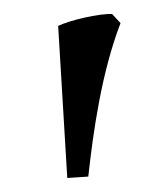

<svg xmlns="http://www.w3.org/2000/svg" viewBox="-20 -686 220 274"><path d="M76 -432 106 -434C113 -498 125 -583 152 -653L140 -666C122 -667 79 -657 63 -649Z"/></svg>

Font: Almendra
Style: Regular
Weight: 400
Designer: Ana Sanfelippo
Foundry: Ana Sanfelippo
Version: Version 1.003